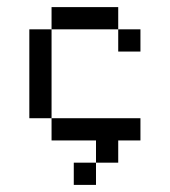

<svg xmlns="http://www.w3.org/2000/svg" viewBox="-20 -395 478 540"><path d="M125 -375V-312.5H312.5V-375ZM312.5 -312.5V-250H375V-312.5ZM125 -312.5H62.5V-62.5H125ZM125 -62.5V0H250V62.5H312.5V0H375V-62.5ZM250 62.5H187.5V125H250Z"/></svg>

Font: Medodica
Style: Regular
Weight: 400
Version: Version 001.000